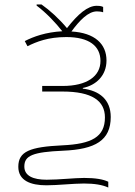

<svg xmlns="http://www.w3.org/2000/svg" viewBox="-20 -679 603 860"><path d="M465 161V135C442 124 407 118 357 118C313 118 246 126 189 126C129 126 89 109 89 67C89 18 126 2 263 -4C407 -10 476 -50 476 -155C476 -233 425 -273 351 -282V-285C411 -297 457 -341 457 -408C457 -482 405 -532 300 -538C336 -587 375 -628 414 -628C421 -628 434 -627 442 -624V-648C431 -653 421 -653 413 -653C373 -653 330 -617 280 -553C244 -596 203 -633 166 -659H144V-654C188 -621 231 -575 259 -539C185 -535 130 -515 91 -495L103 -472C144 -492 195 -513 277 -513C379 -513 430 -473 430 -406C430 -337 369 -294 261 -294H169V-269H260C393 -269 450 -227 450 -153C450 -65 390 -34 259 -28C114 -21 62 -1 62 68C62 130 117 151 188 151C238 151 308 143 356 143C403 143 439 149 465 161Z"/></svg>

Font: Noto Sans Mono SemiCondensed Thin
Style: Regular
Weight: 100
Width: 4
Designer: Monotype Design Team
Foundry: Monotype Imaging Inc.
Version: Version 2.014